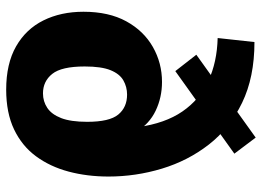

<svg xmlns="http://www.w3.org/2000/svg" viewBox="-133 -701 847 621"><g transform="rotate(90 290.5 -390.5)"><path d="M270 13Q186 13 130 -19Q74 -51 46 -107.5Q18 -164 18 -237Q18 -319 49 -375.5Q80 -432 132 -461.5Q184 -491 245 -491Q295 -491 338 -470.5Q381 -450 407 -407L391 -414Q379 -501 340.5 -557Q302 -613 241.5 -641Q181 -669 103 -671L116 -790Q230 -790 312.5 -750Q395 -710 447.5 -642.5Q500 -575 525.5 -490.5Q551 -406 551 -318Q551 -249 535 -189Q519 -129 485.5 -83.5Q452 -38 398.5 -12.5Q345 13 270 13ZM282 -106Q308 -106 329 -120Q350 -134 362 -165Q374 -196 374 -249Q374 -321 350.5 -349.5Q327 -378 286 -378Q261 -378 240 -366Q219 -354 207 -324.5Q195 -295 195 -241Q195 -166 219 -136Q243 -106 282 -106ZM210 -534 157 -602 425 -794 477 -725Z"/></g></svg>

Font: Bitter Thin ExtraBold
Style: Regular
Weight: 800
Version: Version 3.020